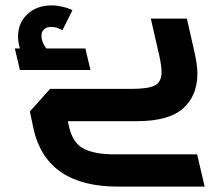

<svg xmlns="http://www.w3.org/2000/svg" viewBox="-20 -450 794 713"><path d="M740 243H418Q154 243 105 31L91 -36L166 -120H470Q531 -120 555.5 -133Q580 -146 580 -183Q580 -204 572 -241L540 -381H674L703 -253Q713 -208 713 -176Q713 -95 660 -47.5Q607 0 488 0H232L236 19Q250 82 291.5 102.5Q333 123 400 123H712ZM316 -190H54L35 -270H54Q47 -291 47 -314Q47 -365 82 -397.5Q117 -430 172 -430Q190 -430 212 -425Q234 -420 249 -412L212 -338Q200 -344 191 -347Q182 -350 170 -350Q153 -350 143.5 -341Q134 -332 134 -317Q134 -293 152 -270H297Z"/></svg>

Font: Cairo
Style: Bold Italic
Weight: 700
Italic angle: -13°
Designer: Mohamed Gaber, Accademia di Belle Arti di Urbino and others
Foundry: Kief Type Foundry, Accademia di Belle Arti di Urbino and others
Version: Version 3.011